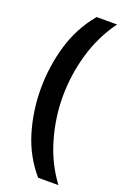

<svg xmlns="http://www.w3.org/2000/svg" viewBox="-166 -776 655 988"><g transform="rotate(20 161.0 -282.0)"><path d="M38 -278Q38 -400 72 -515.5Q106 -631 182 -722H294Q225 -628 191.5 -512.5Q158 -397 158 -279Q158 -163 191 -49Q224 65 293 158H182Q106 70 72 -43.5Q38 -157 38 -278Z"/></g></svg>

Font: Noto Sans Lao Looped UI SemiBold
Style: Regular
Weight: 600
Designer: Mark Frömberg, Ben Mitchell
Foundry: The Fontpad Ltd
Version: Version 1.001